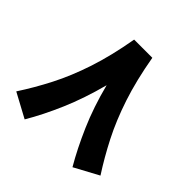

<svg xmlns="http://www.w3.org/2000/svg" viewBox="-175 -797 959 959"><g transform="rotate(45 304.0 -318.0)"><path d="M240.2 -651.9H368.7Q392.6 -515.6 427.7 -409.4Q462.9 -303.2 507.1 -216.8Q551.3 -130.4 601.6 -52.7L473.1 16.6Q425.3 -64.9 380.6 -167.5Q335.9 -270 304.2 -393.6Q271.5 -269.5 227.5 -167.2Q183.6 -64.9 135.3 16.6L6.8 -52.7Q57.6 -130.4 101.8 -216.6Q146 -302.7 181.2 -408.9Q216.3 -515.1 240.2 -651.9Z"/></g></svg>

Font: Vazir Black WOL
Style: Black-WOL
Weight: 900
Designer: Saber Rastikerdar
Foundry: Saber Rastikerdar
Version: Version 30.0.0